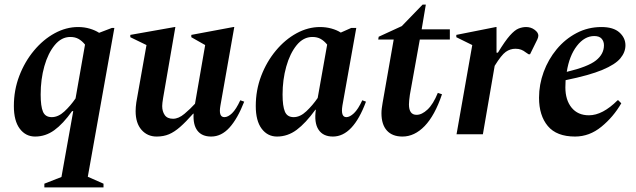

<svg xmlns="http://www.w3.org/2000/svg" viewBox="-20 -581 2754 831"><path d="M172 230V214L246 185L297 -100H292Q253 -45 215 -17.5Q177 10 132 10Q91 10 65.5 -24Q40 -58 40 -122Q40 -191 63.5 -252.5Q87 -314 127 -362Q167 -410 216.5 -437Q266 -464 318 -464Q345 -464 368.5 -457Q392 -450 409 -439L464 -460H475L360 184L428 214V230ZM156 -172Q156 -121 166 -97.5Q176 -74 204 -74Q232 -74 258.5 -98.5Q285 -123 307 -155L348 -388Q335 -404 320 -412.5Q305 -421 284 -421Q246 -421 217 -386Q188 -351 172 -294.5Q156 -238 156 -172Z M658 10Q618 10 592.5 -19Q567 -48 567 -100Q567 -117 570 -138L614 -386L544 -420V-430L736 -464H739L686 -157Q682 -133 682 -122Q682 -99 693 -83Q704 -67 729 -67Q753 -67 778.5 -88.5Q804 -110 824 -132L868 -386L808 -420V-430L990 -464H994L934 -124Q925 -74 951 -74Q967 -74 984.5 -91Q1002 -108 1020 -147L1037 -141Q1008 -67 973 -28.5Q938 10 894 10Q854 10 834.5 -15.5Q815 -41 818 -89H816Q784 -53 759.5 -31.5Q735 -10 711.5 0Q688 10 658 10Z M1179 10Q1138 10 1112.5 -24Q1087 -58 1087 -122Q1087 -191 1110.5 -252.5Q1134 -314 1174 -362Q1214 -410 1263.5 -437Q1313 -464 1365 -464Q1391 -464 1414.5 -457.5Q1438 -451 1455 -440L1500 -460H1522L1462 -124Q1454 -74 1479 -74Q1494 -74 1512 -91Q1530 -108 1548 -147L1564 -141Q1508 10 1421 10Q1378 10 1358.5 -20Q1339 -50 1347 -106H1345Q1303 -48 1264 -19Q1225 10 1179 10ZM1203 -172Q1203 -122 1213 -98Q1223 -74 1251 -74Q1279 -74 1306 -99.5Q1333 -125 1355 -157L1396 -388Q1383 -404 1368 -412.5Q1353 -421 1332 -421Q1293 -421 1264 -385.5Q1235 -350 1219 -293Q1203 -236 1203 -172Z M1722 10Q1678 10 1654.5 -16Q1631 -42 1631 -91Q1631 -102 1632.5 -113Q1634 -124 1636 -136L1684 -410H1617L1619 -422L1719 -468L1809 -561H1823L1805 -454H1927V-410H1797L1754 -171Q1750 -143 1750 -129Q1750 -84 1783 -84Q1806 -84 1830.5 -107Q1855 -130 1875 -179L1893 -173Q1862 -81 1818 -35.5Q1774 10 1722 10Z M1956 0 2024 -386 1955 -420V-430L2126 -464H2129V-353H2135Q2166 -404 2187 -427.5Q2208 -451 2224.5 -457.5Q2241 -464 2257 -464Q2278 -464 2294 -452Q2310 -440 2310 -427Q2310 -420 2306 -411L2274 -346H2268L2256 -354Q2246 -362 2235.5 -366Q2225 -370 2211 -370Q2188 -370 2169 -356.5Q2150 -343 2121 -296L2070 0Z M2469 10Q2389 10 2351 -35.5Q2313 -81 2313 -158Q2313 -215 2333 -269.5Q2353 -324 2389.5 -368Q2426 -412 2475.5 -438Q2525 -464 2583 -464Q2635 -464 2661 -440.5Q2687 -417 2687 -385Q2687 -355 2665 -328.5Q2643 -302 2587 -278.5Q2531 -255 2428 -234Q2427 -219 2427 -203Q2427 -148 2454 -115Q2481 -82 2529 -82Q2588 -82 2653 -147H2656L2669 -134Q2635 -75 2583 -32.5Q2531 10 2469 10ZM2552 -425Q2510 -425 2477 -382.5Q2444 -340 2433 -270Q2525 -292 2559.5 -319.5Q2594 -347 2594 -385Q2594 -402 2584 -413.5Q2574 -425 2552 -425Z"/></svg>

Font: Spectral SemiBold
Style: Italic
Weight: 600
Italic angle: -10°
Designer: Jean-Baptiste Levee
Foundry: Production Type
Version: Version 2.001